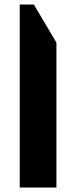

<svg xmlns="http://www.w3.org/2000/svg" viewBox="-20 -844 343 864"><path d="M233.9 0H68.8V-823.7H132.3L233.9 -652.3Z"/></svg>

Font: Aclonica
Style: Regular
Weight: 400
Designer: Astigmatic (AOETI)
Foundry: Astigmatic (AOETI)
Version: Version 1.000